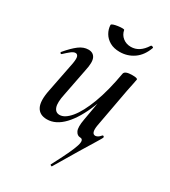

<svg xmlns="http://www.w3.org/2000/svg" viewBox="-190 -666 852 964"><g transform="rotate(30 236.0 -184.0)"><path d="M129 13Q86 13 69.5 -19Q53 -51 67 -119L102 -297Q107 -327 102.5 -337.5Q98 -348 88 -348Q77 -348 63 -337Q49 -326 31 -309Q27 -305 23 -309Q19 -313 23 -317Q55 -355 81.5 -375Q108 -395 136 -395Q164 -395 175 -372.5Q186 -350 174 -297L143 -138Q132 -87 140.5 -62.5Q149 -38 173 -38Q203 -38 235.5 -77Q268 -116 296.5 -191.5Q325 -267 344 -376L360 -375Q340 -257 305 -169.5Q270 -82 225 -34.5Q180 13 129 13ZM269 205Q268 206 263 203.5Q258 201 260 198Q289 143 306.5 106Q324 69 330.5 48Q337 27 334 17.5Q331 8 320 8Q302 8 292.5 -11.5Q283 -31 292 -80L344 -376Q348 -394 391 -394Q409 -394 415 -391.5Q421 -389 421 -387Q421 -383 416 -360.5Q411 -338 406 -312L365 -89Q356 -37 381 -37Q385 -37 391 -39.5Q397 -42 402.5 -47Q408 -52 412 -57Q415 -59 418.5 -56.5Q422 -54 421 -49Q419 -44 401 -14.5Q383 15 350 69Q317 123 269 205ZM276 -463Q242 -463 218.5 -476.5Q195 -490 182.5 -511.5Q170 -533 169 -557Q169 -562 179.5 -565.5Q190 -569 204 -571Q218 -573 229 -573Q240 -573 241 -570Q246 -544 265.5 -528.5Q285 -513 312 -513Q337 -513 358 -526.5Q379 -540 396 -567Q399 -572 406 -569Q413 -566 411 -563Q393 -513 357 -488Q321 -463 276 -463Z"/></g></svg>

Font: Cormorant SemiBold
Style: Italic
Weight: 600
Italic angle: -10°
Designer: Christian Thalmann (Catharsis Fonts)
Foundry: Catharsis Fonts
Version: Version 4.000